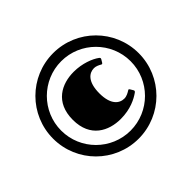

<svg xmlns="http://www.w3.org/2000/svg" viewBox="-167 -942 1177 1177"><g transform="rotate(-45 421.0 -354.0)"><path d="M50 -354C50 -149 216 17 421 17C626 17 792 -149 792 -354C792 -559 626 -725 421 -725C216 -725 50 -559 50 -354ZM120 -354C120 -520 255 -655 421 -655C587 -655 722 -520 722 -354C722 -188 587 -53 421 -53C255 -53 120 -188 120 -354ZM447 -350C447 -452 492 -483 533 -483C550 -483 568 -474 578 -468C583 -465 587 -463 592 -471L604 -491C608 -499 602 -503 598 -506C567 -529 503 -555 429 -555C326 -555 217 -504 217 -350C217 -198 326 -146 429 -146C514 -146 572 -177 603 -199C607 -202 614 -207 609 -215L597 -235C592 -243 589 -241 583 -237C573 -231 554 -219 533 -219C492 -219 447 -250 447 -350Z"/></g></svg>

Font: Fascinate
Style: Regular
Weight: 900
Designer: Astigmatic (AOETI)
Foundry: Astigmatic (AOETI)
Version: Version 1.000